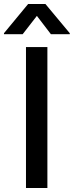

<svg xmlns="http://www.w3.org/2000/svg" viewBox="-58 -943 370 963"><path d="M179.7 0H72.3V-707H179.7ZM127 -863.3 55.7 -771.5H-38.1V-776.4L83 -922.9H169.9L292 -776.4V-771.5H197.3Z"/></svg>

Font: Pretendard Medium
Style: Regular
Weight: 500
Designer: Base glyphs from Inter by Rasmus Andersson; Hangeul glyphs from Noto Sans CJK(Source Han Sans) by Jang Soo-young and Kan
Foundry: Kil Hyung-jin
Version: Version 1.309